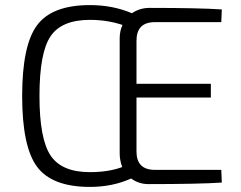

<svg xmlns="http://www.w3.org/2000/svg" viewBox="-20 -722 945 754"><path d="M849 -55 851 -5Q759 1 563 1Q525 1 495 -21Q422 12 333 12Q185 12 126 -66.5Q67 -145 67 -345Q67 -545 126 -623.5Q185 -702 333 -702Q423 -702 498 -670Q529 -691 567 -691Q760 -691 851 -685L849 -635H588Q516 -635 516 -562V-393H808V-339H516V-127Q516 -55 588 -55ZM450 -119V-571Q450 -600 461 -624Q401 -644 333 -644Q222 -644 178.5 -579.5Q135 -515 135 -345Q135 -177 178.5 -111.5Q222 -46 333 -46Q406 -46 460 -66Q450 -93 450 -119Z"/></svg>

Font: Exo 2.0 Light
Style: Regular
Weight: 300
Designer: Natanael Gama
Version: Version 1.001;PS 001.001;hotconv 1.0.70;makeotf.lib2.5.58329